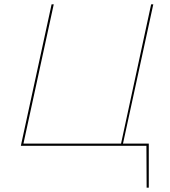

<svg xmlns="http://www.w3.org/2000/svg" viewBox="-20 -678 791 893"><path d="M552 -10H672V195H662L661 0H77L220 -658H230L89 -10H543L683 -658H693Z"/></svg>

Font: EauTestInfant Hairline
Style: Italic
Weight: 250
Italic angle: -12°
Designer: Christian Thalmann (Catharsis Fonts)
Version: Version 0.001;PS 000.001;hotconv 1.0.88;makeotf.lib2.5.64775